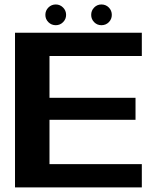

<svg xmlns="http://www.w3.org/2000/svg" viewBox="-20 -818 698 838"><path d="M45.5 0H599V-101.5H196V-295H571.5V-391H196V-573.5H599V-675H45.5ZM223.5 -708Q242 -708 255.2 -721.2Q268.5 -734.5 268.5 -753Q268.5 -772 255.2 -785.2Q242 -798.5 223.5 -798.5Q204.5 -798.5 191.2 -785.2Q178 -772 178 -753Q178 -734.5 191.2 -721.2Q204.5 -708 223.5 -708ZM422.5 -708Q442 -708 455 -721.2Q468 -734.5 468 -753Q468 -772 455 -785.2Q442 -798.5 422.5 -798.5Q404 -798.5 391 -785.2Q378 -772 378 -753Q378 -734.5 391 -721.2Q404 -708 422.5 -708Z"/></svg>

Font: Anybody SemiExpanded SemiBold
Style: Regular
Weight: 600
Width: 6
Designer: Tyler Finck
Foundry: Etcetera Type Company
Version: Version 1.113;gftools[0.9.25]